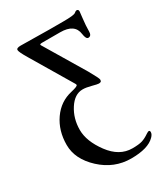

<svg xmlns="http://www.w3.org/2000/svg" viewBox="-176 -497 755 864"><g transform="rotate(-30 202.0 -65.5)"><path d="M68 -404 216 -402H288Q344 -402 352.5 -409Q361 -416 365 -416Q375 -416 375 -405Q375 -403 371 -368.5Q367 -334 367 -312V-307Q367 -282 350 -282Q338 -282 334 -311Q327 -367 252 -367H158Q142 -367 149 -358L273 -151Q302 -100 302 -92.5Q302 -85 298.5 -82.5Q295 -80 288 -80Q281 -80 255 -87Q229 -94 211 -94Q169 -94 139 -47.5Q109 -1 109 58Q109 117 157.5 182.5Q206 248 273 248Q307 248 324.5 242.5Q342 237 361.5 223.5Q381 210 381 226Q381 237 369 249Q334 285 246 285Q158 285 91 223Q24 161 24 87Q24 13 62 -41.5Q100 -96 163 -110Q198 -118 198 -125Q198 -128 195 -133L70 -343Q46 -383 46 -393.5Q46 -404 68 -404Z"/></g></svg>

Font: EB Garamond
Style: Regular
Weight: 400
Version: Version 0.012